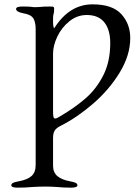

<svg xmlns="http://www.w3.org/2000/svg" viewBox="-20 -683 624 883"><path d="M32 169Q32 162 40 158Q48 154 65 151Q105 144 124.5 127Q144 110 144 76V-549Q144 -582 133 -599Q122 -616 87 -622Q54 -628 54 -642Q54 -653 83 -653Q116 -653 124 -651.5Q132 -650 141 -650Q150 -650 155 -650.5Q160 -651 163 -651Q179 -653 212 -653Q224 -653 226.5 -651Q229 -649 229 -642Q229 -624 226 -618Q224 -610 224 -598V-579Q224 -570 226 -560.5Q228 -551 230 -554Q299 -663 406 -663Q497 -663 538 -618Q579 -573 579 -508Q579 -429 530.5 -349.5Q482 -270 408.5 -206.5Q335 -143 262 -106Q241 -96 232.5 -84Q224 -72 224 -49V79Q224 110 244 127Q264 144 303 151Q320 154 328 158Q336 162 336 169Q336 180 307 180Q270 180 243 177Q211 175 190 175Q166 175 128 177Q99 180 61 180Q32 180 32 169ZM487 -485Q487 -546 460 -580Q433 -614 379 -614Q335 -614 299.5 -585.5Q264 -557 244 -515.5Q224 -474 224 -436V-170Q224 -152 226 -145Q228 -138 234 -138Q241 -138 258 -149Q326 -189 375 -232Q424 -275 455.5 -337.5Q487 -400 487 -485Z"/></svg>

Font: EB Garamond
Style: Regular
Weight: 400
Designer: Georg Duffner and Octavio Pardo
Foundry: Georg Duffner
Version: Version 1.000; ttfautohint (v1.6)